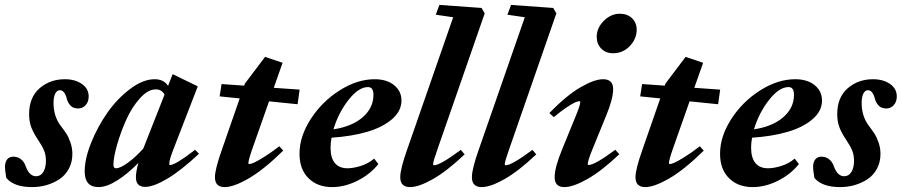

<svg xmlns="http://www.w3.org/2000/svg" viewBox="-43 -745 3644 776"><path d="M86.4 11.2Q13.7 11.2 -17.6 -25.9Q-22.9 -58.1 -22.9 -69.8Q-22.9 -89.4 -14.2 -100.6Q-5.4 -111.8 11.2 -111.8Q28.3 -111.8 41.5 -101.6Q54.7 -91.3 60.5 -74.2Q75.2 -32.7 102.5 -32.7Q121.6 -32.7 132.1 -50Q142.6 -67.4 142.6 -95.2Q142.6 -118.7 135 -137Q127.4 -155.3 110.8 -179.7Q92.8 -206.5 83.7 -229.7Q74.7 -252.9 74.7 -283.2Q74.7 -351.6 116.9 -388.2Q159.2 -424.8 219.2 -424.8Q260.3 -424.8 287.8 -405.8Q315.4 -386.7 315.4 -355.5Q315.4 -333.5 303.2 -320.1Q291 -306.6 272.9 -306.6Q252.4 -306.6 241.5 -318.8Q230.5 -331.1 226.6 -347.2Q217.8 -380.4 198.7 -380.4Q187.5 -380.4 180.4 -366.9Q173.3 -353.5 173.3 -329.1Q173.3 -274.9 202.6 -236.3Q218.3 -215.8 226.3 -203.1Q234.4 -190.4 241.9 -168.5Q249.5 -146.5 249.5 -123Q249.5 -89.4 235.1 -62.7Q220.7 -36.1 196.8 -20.5Q172.9 -4.9 144.8 3.2Q116.7 11.2 86.4 11.2Z M355 11.2Q299.3 11.2 299.3 -52.2Q299.3 -103 325.4 -168.2Q351.6 -233.4 391.4 -290Q431.2 -346.7 483.2 -385.7Q535.2 -424.8 582 -424.8Q619.1 -424.8 636.2 -397.9L654.8 -445.3L756.3 -396L657.7 -141.1Q641.1 -98.6 641.1 -83Q641.1 -78.1 644.5 -78.1Q666 -78.1 745.6 -139.6L761.2 -123.5Q687.5 -54.7 632.3 -22.2Q577.1 10.3 543.9 10.3Q506.3 10.3 506.3 -28.3Q506.3 -52.7 516.6 -86.9Q472.7 -42 430.2 -15.4Q387.7 11.2 355 11.2ZM415.5 -78.6Q415.5 -64.9 425.8 -64.9Q442.9 -64.9 473.4 -86.9Q503.9 -108.9 536.1 -144.5L622.1 -362.8Q610.4 -383.8 586.4 -383.8Q554.7 -383.8 522 -347.2Q489.3 -310.5 466.8 -260Q444.3 -209.5 429.9 -158.9Q415.5 -108.4 415.5 -78.6Z M865.2 11.2Q825.7 11.2 825.7 -28.8Q825.7 -60.5 853 -137.7L925.8 -347.2L844.7 -355.5L852.5 -405.3L943.8 -398.9L946.8 -407.2L1028.3 -515.1L1099.1 -491.2L1063.5 -390.1L1168 -382.8L1159.7 -323.7L1044.4 -335.4L977.5 -145.5Q960.9 -98.1 960.9 -85.4Q960.9 -82 964.8 -82Q970.7 -82 983.6 -87.6Q996.6 -93.3 1023.9 -110.4Q1051.3 -127.4 1085.9 -153.8L1101.6 -136.2Q1022.5 -58.6 961.9 -23.7Q901.4 11.2 865.2 11.2Z M1299.3 11.2Q1240.2 11.2 1203.9 -24.7Q1167.5 -60.5 1167.5 -123.5Q1167.5 -193.4 1212.9 -263.9Q1258.3 -334.5 1329.6 -379.6Q1400.9 -424.8 1471.2 -424.8Q1520.5 -424.8 1550 -400.6Q1579.6 -376.5 1579.6 -338.9Q1579.6 -295.9 1541 -262.9Q1502.4 -230 1439.9 -211.9Q1377.4 -193.8 1296.9 -188.5Q1293 -166.5 1293 -148.4Q1293 -106.9 1310.5 -85.9Q1328.1 -64.9 1361.3 -64.9Q1385.3 -64.9 1415.5 -74.5Q1445.8 -84 1469.2 -104L1486.3 -82Q1452.6 -40 1401.4 -14.4Q1350.1 11.2 1299.3 11.2ZM1444.3 -393.1Q1406.2 -393.1 1365.5 -341.1Q1324.7 -289.1 1304.7 -222.2Q1380.4 -233.9 1423.3 -271.5Q1466.3 -309.1 1466.3 -361.8Q1466.3 -393.1 1444.3 -393.1Z M1614.3 11.2Q1574.7 11.2 1574.7 -28.8Q1574.7 -62 1601.6 -137.7L1788.6 -675.3L1718.3 -685.5L1732.9 -725.1L1903.3 -712.9L1916 -690.9L1724.6 -140.1Q1707.5 -92.3 1707.5 -81.1Q1707.5 -77.1 1711.4 -77.1Q1735.8 -77.1 1819.3 -139.2L1835 -121.1Q1762.7 -52.7 1706.1 -20.8Q1649.4 11.2 1614.3 11.2Z M1903.8 11.2Q1864.3 11.2 1864.3 -28.8Q1864.3 -62 1891.1 -137.7L2078.1 -675.3L2007.8 -685.5L2022.5 -725.1L2192.9 -712.9L2205.6 -690.9L2014.2 -140.1Q1997.1 -92.3 1997.1 -81.1Q1997.1 -77.1 2001 -77.1Q2025.4 -77.1 2108.9 -139.2L2124.5 -121.1Q2052.2 -52.7 1995.6 -20.8Q1939 11.2 1903.8 11.2Z M2434.6 -529.8Q2405.3 -529.8 2387 -548.6Q2368.7 -567.4 2368.7 -596.2Q2368.7 -632.3 2397.5 -660.9Q2426.3 -689.5 2461.9 -689.5Q2492.7 -689.5 2511.5 -671.4Q2530.3 -653.3 2530.3 -624.5Q2530.3 -588.4 2502.7 -559.1Q2475.1 -529.8 2434.6 -529.8ZM2237.8 11.2Q2198.7 11.2 2198.7 -28.8Q2198.7 -67.4 2227.5 -137.7L2279.3 -264.6Q2302.2 -319.3 2302.2 -331.5Q2302.2 -335.9 2298.3 -335.9Q2292.5 -335.9 2281.2 -331.1Q2270 -326.2 2246.8 -310.8Q2223.6 -295.4 2195.3 -271.5L2177.2 -288.1Q2246.6 -359.4 2303 -392.1Q2359.4 -424.8 2394.5 -424.8Q2435.1 -424.8 2435.1 -384.8Q2435.1 -345.7 2407.2 -278.3L2351.1 -140.6Q2332.5 -95.2 2332.5 -82Q2332.5 -78.1 2335.9 -78.1Q2360.8 -78.1 2443.8 -139.6L2460 -121.6Q2387.2 -52.7 2330.1 -20.8Q2272.9 11.2 2237.8 11.2Z M2564.9 11.2Q2525.4 11.2 2525.4 -28.8Q2525.4 -60.5 2552.7 -137.7L2625.5 -347.2L2544.4 -355.5L2552.2 -405.3L2643.6 -398.9L2646.5 -407.2L2728 -515.1L2798.8 -491.2L2763.2 -390.1L2867.7 -382.8L2859.4 -323.7L2744.1 -335.4L2677.2 -145.5Q2660.6 -98.1 2660.6 -85.4Q2660.6 -82 2664.6 -82Q2670.4 -82 2683.3 -87.6Q2696.3 -93.3 2723.6 -110.4Q2751 -127.4 2785.6 -153.8L2801.3 -136.2Q2722.2 -58.6 2661.6 -23.7Q2601.1 11.2 2564.9 11.2Z M2999 11.2Q2939.9 11.2 2903.6 -24.7Q2867.2 -60.5 2867.2 -123.5Q2867.2 -193.4 2912.6 -263.9Q2958 -334.5 3029.3 -379.6Q3100.6 -424.8 3170.9 -424.8Q3220.2 -424.8 3249.8 -400.6Q3279.3 -376.5 3279.3 -338.9Q3279.3 -295.9 3240.7 -262.9Q3202.1 -230 3139.6 -211.9Q3077.1 -193.8 2996.6 -188.5Q2992.7 -166.5 2992.7 -148.4Q2992.7 -106.9 3010.3 -85.9Q3027.8 -64.9 3061 -64.9Q3085 -64.9 3115.2 -74.5Q3145.5 -84 3168.9 -104L3186 -82Q3152.3 -40 3101.1 -14.4Q3049.8 11.2 2999 11.2ZM3144 -393.1Q3106 -393.1 3065.2 -341.1Q3024.4 -289.1 3004.4 -222.2Q3080.1 -233.9 3123 -271.5Q3166 -309.1 3166 -361.8Q3166 -393.1 3144 -393.1Z M3352.5 11.2Q3279.8 11.2 3248.5 -25.9Q3243.2 -58.1 3243.2 -69.8Q3243.2 -89.4 3252 -100.6Q3260.7 -111.8 3277.3 -111.8Q3294.4 -111.8 3307.6 -101.6Q3320.8 -91.3 3326.7 -74.2Q3341.3 -32.7 3368.7 -32.7Q3387.7 -32.7 3398.2 -50Q3408.7 -67.4 3408.7 -95.2Q3408.7 -118.7 3401.1 -137Q3393.6 -155.3 3377 -179.7Q3358.9 -206.5 3349.9 -229.7Q3340.8 -252.9 3340.8 -283.2Q3340.8 -351.6 3383.1 -388.2Q3425.3 -424.8 3485.4 -424.8Q3526.4 -424.8 3554 -405.8Q3581.5 -386.7 3581.5 -355.5Q3581.5 -333.5 3569.3 -320.1Q3557.1 -306.6 3539.1 -306.6Q3518.6 -306.6 3507.6 -318.8Q3496.6 -331.1 3492.7 -347.2Q3483.9 -380.4 3464.8 -380.4Q3453.6 -380.4 3446.5 -366.9Q3439.5 -353.5 3439.5 -329.1Q3439.5 -274.9 3468.8 -236.3Q3484.4 -215.8 3492.4 -203.1Q3500.5 -190.4 3508.1 -168.5Q3515.6 -146.5 3515.6 -123Q3515.6 -89.4 3501.2 -62.7Q3486.8 -36.1 3462.9 -20.5Q3439 -4.9 3410.9 3.2Q3382.8 11.2 3352.5 11.2Z"/></svg>

Font: Elstob 18pt ExtraBold
Style: Italic
Weight: 800
Italic angle: -20°
Designer: Peter S. Baker
Version: Version 1.015